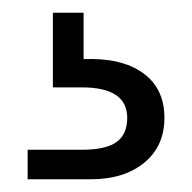

<svg xmlns="http://www.w3.org/2000/svg" viewBox="-20 -27 305 305"><path d="M112.8 66.9Q172.9 64.5 207 88.9Q241.2 113.3 241.2 160.2Q241.2 205.1 209.2 231.4Q177.2 257.8 124 257.8H23.9V210.9H109.9Q147.9 210.9 165 198.7Q182.1 186.5 182.1 160.2Q182.1 111.8 109.9 111.8H64V-6.8H112.8Z"/></svg>

Font: PoppinsZ Light
Style: Regular
Weight: 300
Designer: Ninad Kale (Devanagari), Jonny Pinhorn (Latin)
Foundry: Indian Type Foundry
Version: Version 3.002;FEAKit 1.0